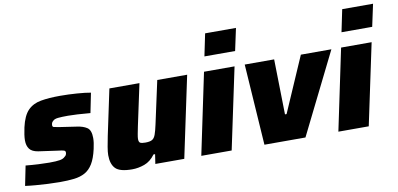

<svg xmlns="http://www.w3.org/2000/svg" viewBox="-71 -962 2463 1189"><g transform="rotate(-10 1161.0 -367.5)"><path d="M220 8Q185 8 146 6Q107 4 69.5 1Q32 -2 4 -6L29 -130Q69 -126 109 -124Q149 -122 177 -122Q222 -122 244 -126Q266 -130 276 -141Q289 -149 289 -167Q289 -176 279.5 -179.5Q270 -183 241 -186L121 -203Q83 -209 67.5 -229.5Q52 -250 52 -284Q52 -299 55 -320Q58 -341 63 -364Q79 -435 110.5 -467.5Q142 -500 192.5 -509Q243 -518 314 -518Q366 -518 420.5 -514Q475 -510 506 -504L481 -380Q439 -384 400.5 -386Q362 -388 341 -388Q301 -388 277.5 -385.5Q254 -383 245 -372Q234 -364 234 -346Q234 -337 242.5 -334.5Q251 -332 277 -328L384 -312Q422 -307 446.5 -291Q471 -275 471 -225Q471 -197 462 -158Q449 -100 428.5 -66.5Q408 -33 378.5 -17Q349 -1 310 3.5Q271 8 220 8Z M676 8Q598 8 571 -20Q544 -48 544 -104Q544 -124 549.5 -156Q555 -188 562 -222L623 -510H812L756 -248Q751 -224 747 -202.5Q743 -181 743 -171Q743 -151 752.5 -146Q762 -141 784 -141Q813 -141 827 -149Q841 -157 849 -179Q857 -201 866 -243L924 -510H1112L1004 0H822L831 -60H821Q792 -20 753 -6Q714 8 676 8Z M1237 -603 1266 -743H1460L1430 -603ZM1111 0 1218 -510H1410L1302 0Z M1508 0 1474 -510H1659L1666 -163H1676L1827 -510H2019L1766 0Z M2099 -603 2128 -743H2322L2292 -603ZM1973 0 2080 -510H2272L2164 0Z"/></g></svg>

Font: Saira ExtraBold
Style: Italic
Weight: 800
Italic angle: -12°
Designer: Hector Gatti with collaboration of the Omnibus-Type team
Foundry: Omnibus-Type
Version: Version 1.100; ttfautohint (v1.8.3)